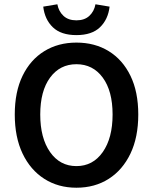

<svg xmlns="http://www.w3.org/2000/svg" viewBox="-20 -865 714 897"><path d="M337 12Q252 12 187 -29.5Q122 -71 85.5 -147.5Q49 -224 49 -330Q49 -436 85.5 -511Q122 -586 187 -626Q252 -666 337 -666Q423 -666 488 -626Q553 -586 589.5 -511Q626 -436 626 -330Q626 -224 589.5 -147.5Q553 -71 488 -29.5Q423 12 337 12ZM337 -89Q414 -89 460 -154.5Q506 -220 506 -330Q506 -440 460 -502.5Q414 -565 337 -565Q260 -565 214 -502.5Q168 -440 168 -330Q168 -220 214 -154.5Q260 -89 337 -89ZM337 -701Q265 -701 227 -737.5Q189 -774 182 -834L248 -845Q254 -812 276.5 -791Q299 -770 337 -770Q375 -770 397.5 -791Q420 -812 426 -845L492 -834Q485 -774 447 -737.5Q409 -701 337 -701Z"/></svg>

Font: Source Sans Pro SemiBold
Style: Regular
Weight: 600
Designer: Paul D. Hunt
Foundry: Adobe Systems Incorporated
Version: Version 2.045;hotconv 1.0.109;makeotfexe 2.5.65596